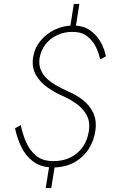

<svg xmlns="http://www.w3.org/2000/svg" viewBox="-20 -838 603 970"><path d="M353 -818 333 -692H361L381 -818ZM231 -13 211 112H239L259 -13ZM486 -538 515 -553Q508 -591 488 -626.5Q468 -662 434 -685.5Q400 -709 348 -709Q300 -709 256.5 -688Q213 -667 183.5 -630.5Q154 -594 147 -547Q140 -496 162 -458.5Q184 -421 221 -395.5Q258 -370 297 -353Q334 -337 366.5 -313.5Q399 -290 417.5 -257Q436 -224 429 -177Q423 -133 400 -98.5Q377 -64 339 -44Q301 -24 249 -24Q196 -24 163 -51Q130 -78 112 -119.5Q94 -161 85 -206L56 -190Q66 -141 87.5 -96Q109 -51 147.5 -22Q186 7 245 8Q308 8 354 -17Q400 -42 427.5 -84.5Q455 -127 462 -179Q469 -231 450.5 -269Q432 -307 398.5 -333Q365 -359 324 -376Q296 -389 268.5 -404Q241 -419 219 -439Q197 -459 186 -485.5Q175 -512 180 -545Q187 -584 210 -614Q233 -644 269 -660.5Q305 -677 345 -677Q391 -677 419 -656Q447 -635 463 -603.5Q479 -572 486 -538Z"/></svg>

Font: Jost ExtraLight
Style: Italic
Weight: 250
Italic angle: -5°
Version: Version 3.710